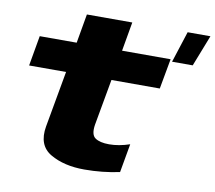

<svg xmlns="http://www.w3.org/2000/svg" viewBox="-81 -826 1042 929"><g transform="rotate(10 440.0 -361.5)"><path d="M718 -579H819.5L879.5 -732.5H767.5ZM390 8.5Q479 8.5 563 -9.5L588 -150.5Q535 -132.5 487 -132.5Q441.5 -132.5 418.5 -148.5Q395.5 -164.5 404 -215.5L444.5 -441H682L709 -589.5H470.5L495.5 -732.5H272.5L247.5 -589.5H66L40 -441H221.5L172 -164.5Q155.5 -70 222.8 -30.8Q290 8.5 390 8.5Z"/></g></svg>

Font: Anybody Expanded ExtraBold
Style: Italic
Weight: 800
Width: 7
Italic angle: -10°
Version: Version 1.113;gftools[0.9.25]